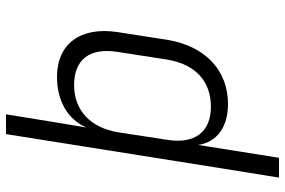

<svg xmlns="http://www.w3.org/2000/svg" viewBox="-175 -595 950 640"><g transform="rotate(-90 300.0 -275.0)"><path d="M28 180H94L132 -59L137 -90C145 -28 196 10 273 10C386 10 466 -66 487 -191L513 -358C532 -481 474 -560 364 -560C283 -560 222 -524 195 -462L214 -576L239 -730H173L57 0ZM264 -47C180 -47 139 -101 154 -193L179 -356C194 -448 252 -503 336 -503C420 -503 462 -453 447 -358L421 -191C405 -97 348 -47 264 -47Z"/></g></svg>

Font: JetBrains Mono ExtraLight
Style: Italic
Weight: 240
Italic angle: -9°
Monospace: yes
Designer: Philipp Nurullin, Konstantin Bulenkov
Foundry: JetBrains
Version: Version 2.305